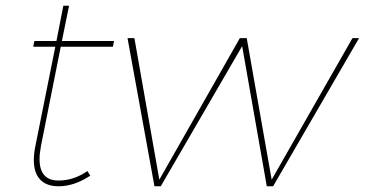

<svg xmlns="http://www.w3.org/2000/svg" viewBox="-20 -650 1273 670"><path d="M123 -141Q118 -113 118 -95Q118 -20 184 -20Q237 -20 285 -53L295 -37Q239 0 185 0Q142 0 120 -23.5Q98 -47 98 -92Q98 -115 104 -143L173 -487H96L100 -507H177L201 -630H221L196 -507H378L374 -487H192Z M1233 -517 933 0H911L825 -489L541 0H519L425 -517H449L536 -23L817 -517H841L928 -23L1210 -517Z"/></svg>

Font: Gontserrat Thin
Style: Italic
Weight: 250
Italic angle: -11.3°
Designer: Julieta Ulanovsky
Foundry: Julieta Ulanovsky
Version: Version 6.001